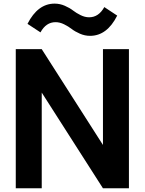

<svg xmlns="http://www.w3.org/2000/svg" viewBox="-20 -1015 780 1035"><path d="M205 0H65V-750H205L535 -233.6V-750H675V0H535L205 -515.9ZM198.2 -840.5 128.2 -886.4Q183.6 -995.5 274.5 -995.5Q302.7 -995.5 329.3 -983.9Q355.9 -972.3 373.4 -958.6Q390.9 -945 414.3 -933.4Q437.7 -921.8 460.5 -921.8Q511.8 -921.8 542.3 -976.8L611.8 -930.9Q556.8 -821.8 465.5 -821.8Q437.3 -821.8 410.7 -833.4Q384.1 -845 366.6 -858.6Q349.1 -872.3 325.7 -883.9Q302.3 -895.5 279.5 -895.5Q228.2 -895.5 198.2 -840.5Z"/></svg>

Font: Spartan MB
Style: Bold
Weight: 700
Designer: Matt Bailey, Mirko Velimirovic
Foundry: Matt Bailey
Version: Version 1.005